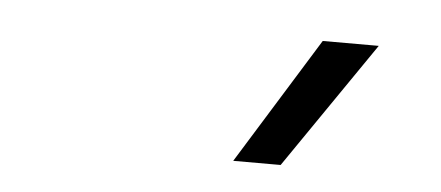

<svg xmlns="http://www.w3.org/2000/svg" viewBox="-29 -842 643 280"><g transform="rotate(5 293.0 -702.0)"><path d="M319.3 -609.4 434.1 -794.9H516.1L388.7 -609.4Z"/></g></svg>

Font: Cascadia Code PL Light
Style: Italic
Weight: 300
Italic angle: -10°
Monospace: yes
Designer: Aaron Bell
Foundry: Saja Typeworks
Version: Version 2404.023; ttfautohint (v1.8.4)